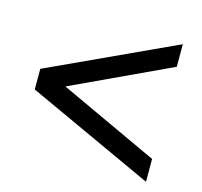

<svg xmlns="http://www.w3.org/2000/svg" viewBox="-80 -622 709 674"><g transform="rotate(15 274.5 -285.0)"><path d="M505 -35 44 -247V-322L505 -535V-453L143 -284V-286L505 -118Z"/></g></svg>

Font: Nunito Sans 7pt SemiCondensed SemiBold
Style: Regular
Weight: 600
Width: 4
Designer: Vernon Adams
Foundry: Vernon Adams
Version: Version 3.101;gftools[0.9.27]